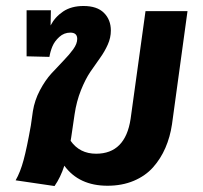

<svg xmlns="http://www.w3.org/2000/svg" viewBox="-20 -604 678 641"><path d="M465.8 -566.9H606L554.2 -189Q547.9 -146.5 532.2 -110.4Q516.6 -74.2 491 -45.4Q465.3 -16.6 426.3 -0.2Q387.2 16.1 338.9 16.1Q243.7 16.1 194.8 -50.8Q182.1 -11.7 162.1 17.1L32.2 -2Q47.9 -29.3 58.8 -69.8Q69.8 -110.4 83 -185.1L89.8 -232.9Q95.7 -269.5 113.3 -302.7Q130.9 -335.9 151.6 -358.6Q172.4 -381.3 191.9 -401.4Q211.4 -421.4 224.6 -439.7Q237.8 -458 237.8 -474.1Q237.8 -495.1 214.8 -495.1Q193.8 -495.1 178 -480.7Q162.1 -466.3 155 -449.2Q147.9 -432.1 145 -414.1L68.8 -416V-569.8H149.9L148.9 -519Q163.6 -547.4 190.9 -565.7Q218.3 -584 258.8 -584Q304.2 -584 327.1 -561Q350.1 -538.1 350.1 -502Q350.1 -478 339.8 -455.1Q329.6 -432.1 314 -410.4Q298.3 -388.7 281.7 -364.3Q265.1 -339.8 250.2 -302.7Q235.4 -265.6 229 -222.2L217.8 -146Q217.3 -144 216.8 -139.9Q216.3 -135.7 215.8 -133.8Q246.1 -90.8 300.8 -90.8Q398.4 -90.8 416 -207Z"/></svg>

Font: FiraGO SemiBold
Style: Italic
Weight: 600
Italic angle: -8°
Designer: bBox Type GmbH
Foundry: bBox Type GmbH
Version: Version 1.001;PS 001.001;hotconv 1.0.88;makeotf.lib2.5.64775